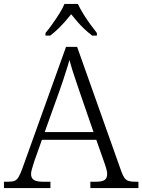

<svg xmlns="http://www.w3.org/2000/svg" viewBox="-22 -951 720 971"><path d="M-2 0V-32H19Q40 -32 51.5 -36.5Q63 -41 71.5 -55Q80 -69 90 -96L312 -714H368L592 -83Q600 -61 608 -50.5Q616 -40 628 -36Q640 -32 661 -32H678V0H435V-32H463Q496 -32 508 -41.5Q520 -51 520 -71Q520 -80 517 -92Q514 -104 510 -116Q506 -128 503 -136L465 -244H190L153 -140Q150 -131 146 -118Q142 -105 138.5 -92.5Q135 -80 135 -71Q135 -51 148.5 -41.5Q162 -32 196 -32H233V0ZM204 -283H451L382 -483Q373 -511 362.5 -540.5Q352 -570 343.5 -598Q335 -626 329 -648Q324 -628 315.5 -602Q307 -576 298 -547.5Q289 -519 279 -492ZM208 -784Q224 -803 242.5 -829Q261 -855 278 -882Q295 -909 304 -931H372Q382 -909 398.5 -882Q415 -855 434 -829Q453 -803 468 -784V-771H444Q422 -788 403.5 -805.5Q385 -823 369 -841.5Q353 -860 338 -879Q323 -860 306.5 -841.5Q290 -823 272 -805.5Q254 -788 232 -771H208Z"/></svg>

Font: Noto Serif Hebrew Light
Style: Regular
Weight: 300
Version: Version 2.003